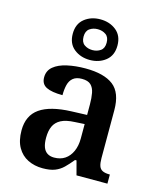

<svg xmlns="http://www.w3.org/2000/svg" viewBox="-121 -900 827 996"><g transform="rotate(15 292.5 -402.0)"><path d="M203 10Q159 10 123.5 -7.5Q88 -25 67.5 -61Q47 -97 47 -152Q47 -232 103 -271Q159 -310 272 -314L355 -317V-374Q355 -408 350 -434.5Q345 -461 329.5 -476Q314 -491 281 -491Q251 -491 234 -477Q217 -463 211 -438.5Q205 -414 205 -383Q147 -383 118 -397.5Q89 -412 89 -448Q89 -484 115.5 -506Q142 -528 187 -538Q232 -548 285 -548Q385 -548 435 -509.5Q485 -471 485 -377V-120Q485 -93 490.5 -77.5Q496 -62 510 -55.5Q524 -49 546 -49H549V0H383L363 -75H355Q333 -48 313.5 -29Q294 -10 268.5 0Q243 10 203 10ZM246 -59Q280 -59 304 -75Q328 -91 341.5 -121Q355 -151 355 -191V-268L303 -265Q256 -263 229.5 -249Q203 -235 191.5 -210Q180 -185 180 -148Q180 -118 187 -98.5Q194 -79 209 -69Q224 -59 246 -59ZM294 -596Q244 -596 209 -624Q174 -652 174 -705Q174 -758 209 -786Q244 -814 294 -814Q344 -814 379 -786Q414 -758 414 -705Q414 -652 379 -624Q344 -596 294 -596ZM294 -649Q319 -649 337.5 -662Q356 -675 356 -705Q356 -735 337.5 -748Q319 -761 294 -761Q269 -761 250.5 -748Q232 -735 232 -705Q232 -675 250.5 -662Q269 -649 294 -649Z"/></g></svg>

Font: Noto Serif Gujarati SemiBold
Style: Regular
Weight: 600
Version: Version 2.102